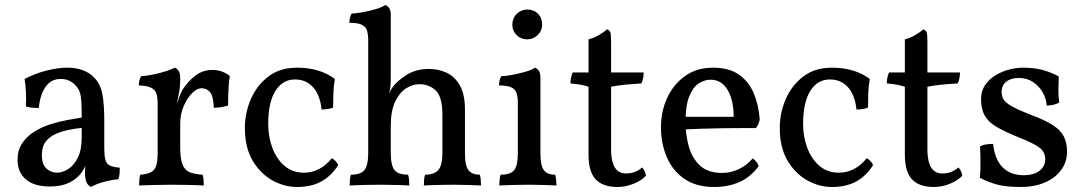

<svg xmlns="http://www.w3.org/2000/svg" viewBox="-20 -737 4317 766"><path d="M343 9Q332 4 325.5 -9Q319 -22 319 -50Q319 -59 320 -71.5Q321 -84 324 -94H326Q323 -78 312.5 -59.5Q302 -41 285 -27Q268 -12 242 -2.5Q216 7 179 7Q116 7 83 -21.5Q50 -50 50 -99Q50 -138 68.5 -165.5Q87 -193 116.5 -211.5Q146 -230 180.5 -241Q215 -252 248 -258Q281 -264 306 -268Q306 -309 304.5 -332Q303 -355 298.5 -368.5Q294 -382 285 -392Q273 -407 257.5 -414.5Q242 -422 223 -422Q190 -422 171 -401.5Q152 -381 144 -354Q136 -327 135 -306Q124 -306 107 -307.5Q90 -309 83 -313Q85 -338 83.5 -369Q82 -400 78 -422Q118 -443 164 -455Q210 -467 248 -467Q285 -467 311.5 -456.5Q338 -446 354 -429Q380 -404 388 -363.5Q396 -323 396 -256V-146Q396 -118 400 -101Q404 -84 417.5 -77Q431 -70 458 -68Q458 -58 457 -45Q456 -32 452 -22Q427 -20 396.5 -12Q366 -4 343 9ZM207 -48Q229 -48 252 -62.5Q275 -77 290.5 -108Q306 -139 306 -189V-227Q280 -224 252.5 -218.5Q225 -213 201 -202Q177 -191 162 -171.5Q147 -152 147 -119Q147 -82 165 -65Q183 -48 207 -48Z M699 -147Q699 -104 708 -81Q717 -58 736.5 -50Q756 -42 788 -40Q791 -32 792 -21Q793 -10 793 3Q778 2 757.5 1.5Q737 1 713.5 0.5Q690 0 667 0Q632 0 593 1Q554 2 535 3Q535 -10 536 -21Q537 -32 540 -40Q566 -42 581.5 -49.5Q597 -57 603 -75.5Q609 -94 609 -127V-227H699ZM699 -293V-214H609V-325L699 -423Q699 -388 693 -361Q687 -334 682 -307ZM677 -301Q688 -329 694 -347Q700 -365 707 -377Q729 -412 759 -435Q789 -458 828 -458Q866 -458 897 -434Q894 -418 892.5 -397Q891 -376 890.5 -355Q890 -334 890 -316Q881 -313 865.5 -310Q850 -307 833 -307Q831 -355 817.5 -370Q804 -385 784 -385Q766 -385 746.5 -365.5Q727 -346 713 -314Q699 -282 699 -243ZM609 -214V-325Q609 -348 604 -363.5Q599 -379 583 -387Q567 -395 534 -396Q534 -407 536 -416Q538 -425 543 -433Q574 -435 614 -445Q654 -455 677 -467Q686 -464 692.5 -454.5Q699 -445 699 -423Z M1329 -78Q1302 -35 1262 -13Q1222 9 1165 9Q1114 9 1066.5 -17.5Q1019 -44 988 -96Q957 -148 957 -227Q957 -287 981 -342Q1005 -397 1051 -432Q1097 -467 1165 -467Q1211 -467 1249 -455.5Q1287 -444 1316 -422Q1311 -393 1310 -364.5Q1309 -336 1309 -308Q1301 -304 1287 -302Q1273 -300 1263 -300Q1257 -358 1229 -389Q1201 -420 1157 -420Q1107 -420 1078.5 -374Q1050 -328 1050 -242Q1050 -192 1066.5 -147.5Q1083 -103 1115 -75.5Q1147 -48 1193 -48Q1225 -48 1253.5 -63Q1282 -78 1304 -106Q1311 -102 1318.5 -94.5Q1326 -87 1329 -78Z M1835 -127Q1835 -75 1849.5 -57.5Q1864 -40 1894 -40Q1897 -31 1898 -20.5Q1899 -10 1899 3Q1877 2 1849 1Q1821 0 1790 0Q1769 0 1747.5 0.5Q1726 1 1706.5 1.5Q1687 2 1671 3Q1671 -10 1672 -21Q1673 -32 1676 -40Q1712 -40 1728.5 -58.5Q1745 -77 1745 -127V-279Q1745 -350 1719 -375.5Q1693 -401 1652 -401Q1626 -401 1600 -384.5Q1574 -368 1556.5 -331.5Q1539 -295 1539 -234V-127Q1539 -77 1554 -58.5Q1569 -40 1608 -40Q1611 -31 1612 -20.5Q1613 -10 1613 3Q1599 2 1579 1.5Q1559 1 1537 0.5Q1515 0 1494 0Q1473 0 1451 0.5Q1429 1 1409 1.5Q1389 2 1375 3Q1375 -10 1376 -21Q1377 -32 1380 -40Q1419 -40 1434 -58.5Q1449 -77 1449 -127V-325L1539 -423Q1539 -411 1538 -396Q1537 -381 1532 -364Q1535 -369 1538 -375.5Q1541 -382 1547 -390Q1563 -413 1601 -437.5Q1639 -462 1692 -462Q1730 -462 1762.5 -446.5Q1795 -431 1815 -395.5Q1835 -360 1835 -299ZM1449 -575Q1449 -598 1444.5 -614Q1440 -630 1424 -638Q1408 -646 1374 -646Q1374 -657 1376 -666Q1378 -675 1383 -683Q1398 -683 1425.5 -688Q1453 -693 1479 -700.5Q1505 -708 1517 -717Q1526 -714 1532.5 -705Q1539 -696 1539 -677V-538H1449ZM1449 -575H1539V-423L1449 -310Z M1972 3Q1972 -7 1973 -18.5Q1974 -30 1977 -40Q2017 -40 2031.5 -58.5Q2046 -77 2046 -127V-325Q2046 -348 2041.5 -364Q2037 -380 2021 -388Q2005 -396 1971 -396Q1971 -407 1973 -416Q1975 -425 1980 -433Q1995 -433 2022 -438Q2049 -443 2075.5 -450.5Q2102 -458 2114 -467Q2123 -464 2129.5 -455Q2136 -446 2136 -427V-127Q2136 -77 2149.5 -58.5Q2163 -40 2195 -40Q2198 -30 2199 -17Q2200 -4 2200 3Q2183 2 2164 1.5Q2145 1 2125.5 0.5Q2106 0 2087 0Q2068 0 2047.5 0.5Q2027 1 2008 1.5Q1989 2 1972 3ZM2083 -580Q2058 -580 2041 -597Q2024 -614 2024 -638Q2024 -665 2042 -682Q2060 -699 2083 -699Q2110 -699 2126.5 -682Q2143 -665 2143 -638Q2143 -615 2125.5 -597.5Q2108 -580 2083 -580Z M2444 9Q2385 9 2356.5 -21.5Q2328 -52 2328 -120V-391Q2313 -396 2297 -399Q2281 -402 2256 -404Q2256 -417 2258 -426.5Q2260 -436 2265 -448H2328V-580Q2348 -585 2367.5 -596Q2387 -607 2402 -620Q2412 -616 2415 -608Q2418 -600 2418 -568V-448H2548Q2548 -438 2546 -426.5Q2544 -415 2539 -404Q2503 -402 2473 -399Q2443 -396 2418 -391V-141Q2418 -108 2425 -86.5Q2432 -65 2445 -55Q2458 -45 2476 -45Q2497 -45 2512.5 -51Q2528 -57 2542 -69Q2555 -54 2557 -36Q2540 -17 2508 -4Q2476 9 2444 9Z M2829 9Q2758 9 2711 -23Q2664 -55 2640.5 -109.5Q2617 -164 2617 -229Q2617 -293 2642 -347Q2667 -401 2713.5 -434Q2760 -467 2824 -467Q2889 -467 2928.5 -439Q2968 -411 2987.5 -364Q3007 -317 3011 -260Q3007 -240 2996 -226Q2979 -226 2945 -226Q2911 -226 2868 -225.5Q2825 -225 2780 -223.5Q2735 -222 2695 -220V-271H2907Q2907 -337 2883 -378Q2859 -419 2815 -419Q2791 -419 2768 -404.5Q2745 -390 2730 -353Q2715 -316 2715 -250Q2715 -201 2727.5 -154.5Q2740 -108 2771.5 -77.5Q2803 -47 2861 -47Q2894 -47 2926 -61.5Q2958 -76 2983 -105Q2991 -100 2998 -91Q3005 -82 3007 -74Q2973 -29 2928.5 -10Q2884 9 2829 9Z M3463 -78Q3436 -35 3396 -13Q3356 9 3299 9Q3248 9 3200.5 -17.5Q3153 -44 3122 -96Q3091 -148 3091 -227Q3091 -287 3115 -342Q3139 -397 3185 -432Q3231 -467 3299 -467Q3345 -467 3383 -455.5Q3421 -444 3450 -422Q3445 -393 3444 -364.5Q3443 -336 3443 -308Q3435 -304 3421 -302Q3407 -300 3397 -300Q3391 -358 3363 -389Q3335 -420 3291 -420Q3241 -420 3212.5 -374Q3184 -328 3184 -242Q3184 -192 3200.5 -147.5Q3217 -103 3249 -75.5Q3281 -48 3327 -48Q3359 -48 3387.5 -63Q3416 -78 3438 -106Q3445 -102 3452.5 -94.5Q3460 -87 3463 -78Z M3706 9Q3647 9 3618.5 -21.5Q3590 -52 3590 -120V-391Q3575 -396 3559 -399Q3543 -402 3518 -404Q3518 -417 3520 -426.5Q3522 -436 3527 -448H3590V-580Q3610 -585 3629.5 -596Q3649 -607 3664 -620Q3674 -616 3677 -608Q3680 -600 3680 -568V-448H3810Q3810 -438 3808 -426.5Q3806 -415 3801 -404Q3765 -402 3735 -399Q3705 -396 3680 -391V-141Q3680 -108 3687 -86.5Q3694 -65 3707 -55Q3720 -45 3738 -45Q3759 -45 3774.5 -51Q3790 -57 3804 -69Q3817 -54 3819 -36Q3802 -17 3770 -4Q3738 9 3706 9Z M4204 -432Q4203 -408 4202.5 -381Q4202 -354 4206 -328Q4196 -322 4183 -319Q4170 -316 4156 -316Q4154 -344 4139.5 -369Q4125 -394 4101 -410Q4077 -426 4044 -426Q4013 -426 3994.5 -411Q3976 -396 3976 -371Q3976 -354 3983.5 -341Q3991 -328 4016 -313.5Q4041 -299 4095 -278Q4149 -258 4180 -238Q4211 -218 4224 -193Q4237 -168 4237 -132Q4237 -90 4213 -58Q4189 -26 4147.5 -8.5Q4106 9 4054 9Q3994 9 3958.5 -0.5Q3923 -10 3889 -28Q3891 -44 3891.5 -67Q3892 -90 3891.5 -113Q3891 -136 3890 -152Q3898 -158 3912.5 -160.5Q3927 -163 3942 -163Q3949 -100 3980.5 -69Q4012 -38 4064 -38Q4105 -38 4127.5 -56Q4150 -74 4150 -102Q4150 -120 4141.5 -133Q4133 -146 4110 -159Q4087 -172 4042 -190Q3988 -212 3955.5 -231Q3923 -250 3908.5 -276Q3894 -302 3894 -342Q3894 -374 3910 -397.5Q3926 -421 3951.5 -436.5Q3977 -452 4006 -459.5Q4035 -467 4060 -467Q4105 -467 4139 -458Q4173 -449 4204 -432Z"/></svg>

Font: Vollkorn
Style: Regular
Weight: 400
Designer: Friedrich Althausen
Foundry: Friedrich Althausen
Version: Version 4.104